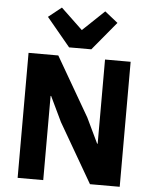

<svg xmlns="http://www.w3.org/2000/svg" viewBox="-62 -1016 849 1068"><g transform="rotate(5 362.0 -482.5)"><path d="M290 -330 223 -470H220V0H77V-698H243L434 -368L501 -228H504V-698H647V0H481ZM299 -748 167 -907 240 -965 361 -850 482 -965 555 -907 423 -748Z"/></g></svg>

Font: Plexus Sans Bold
Style: Regular
Weight: 700
Version: Version 2.001;PS 002.001;hotconv 1.0.70;makeotf.lib2.5.58329